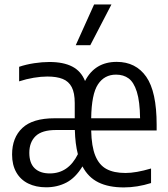

<svg xmlns="http://www.w3.org/2000/svg" viewBox="-20 -828 752 858"><path d="M680 -245H387.5Q389 -173.5 406 -132Q423 -90.5 455.8 -72.8Q488.5 -55 541 -55Q587.5 -55 655 -75V-10Q593 9.5 533.5 9.5Q465.5 9.5 419.8 -13Q374 -35.5 348.5 -84.5Q317.5 -33.5 276.8 -12.2Q236 9 186 9Q140.5 9 106 -8Q71.5 -25 52.8 -58Q34 -91 34 -137.5Q34 -213 80 -256.2Q126 -299.5 224.5 -299.5H314V-367.5Q314 -413 300.5 -438.8Q287 -464.5 260.2 -475.2Q233.5 -486 191.5 -486Q163.5 -486 130.5 -480.5Q97.5 -475 65.5 -464.5V-529.5Q96.5 -540 132.5 -545.5Q168.5 -551 201 -551Q263.5 -551 303 -530.5Q342.5 -510 360 -466Q404 -551.5 501.5 -551.5Q587 -551.5 633.5 -485Q680 -418.5 680 -270.5ZM387.5 -299.5H606Q605 -375 591.5 -417.8Q578 -460.5 555 -477.5Q532 -494.5 498.5 -494.5Q446.5 -494.5 417.8 -451Q389 -407.5 387.5 -299.5ZM328 -139Q316 -185 314.5 -247H230Q167.5 -247 139.2 -219.8Q111 -192.5 111 -145Q111 -99 135 -76Q159 -53 202.5 -53Q285.5 -53 328 -139ZM318.5 -626 400.5 -808H478L383.5 -626Z"/></svg>

Font: Encode Sans Condensed
Style: Regular
Weight: 400
Width: 3
Designer: Multiple Designers
Foundry: Impallari Type
Version: Version 2.000